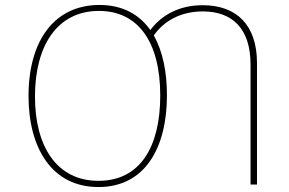

<svg xmlns="http://www.w3.org/2000/svg" viewBox="-20 -744 1167 774"><path d="M377 10C564 10 653 -147 653 -360C653 -451 637 -536 600 -601C640 -659 708 -698 798 -698C917 -698 990 -628 990 -484V0H1016V-490C1016 -643 934 -723 797 -723C698 -723 629 -680 586 -623C542 -685 475 -724 381 -724C199 -724 95 -580 95 -357C95 -150 187 10 377 10ZM377 -15C207 -15 121 -156 121 -355C121 -559 210 -700 379 -700C536 -700 626 -576 626 -359C626 -152 545 -15 377 -15Z"/></svg>

Font: Noto Sans Mono SemiCondensed Thin
Style: Regular
Weight: 100
Width: 4
Designer: Monotype Design Team
Foundry: Monotype Imaging Inc.
Version: Version 2.014